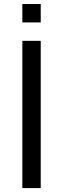

<svg xmlns="http://www.w3.org/2000/svg" viewBox="-20 -958 321 978"><path d="M93.8 -750H187.5V0H93.8ZM93.8 -937.5H187.5V-843.8H93.8Z"/></svg>

Font: Michroma+
Style: Regular
Weight: 400
Designer: beogot
Foundry: beogot
Version: Version